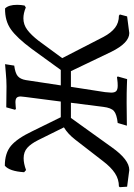

<svg xmlns="http://www.w3.org/2000/svg" viewBox="87 -645 556 796"><g transform="rotate(-90 365.0 -247.0)"><path d="M743 -454Q743 -438 740 -423L732 -418Q708 -428 687 -428Q661 -428 639.5 -412Q618 -396 594 -365L522 -267L610 -96Q627 -64 648 -48Q669 -32 698 -32L703 -28L695 2L626 11Q585 11 548 -64L468 -231H403L381 -89Q379 -69 379 -64Q379 -49 385.5 -43Q392 -37 408 -37Q420 -37 431 -38.5Q442 -40 443 -40L446 -37L435 2Q432 2 407.5 1Q383 0 337 0L242 1L253 -37Q289 -41 302.5 -52.5Q316 -64 320 -97L337 -231H274L152 -61Q101 11 58 11L-11 2L-13 -28L-10 -32Q20 -32 45 -48.5Q70 -65 95 -98L184 -213Q208 -244 235 -260L182 -367Q167 -397 150 -412Q133 -427 107 -427Q85 -427 58 -417L49 -425Q53 -486 76 -505Q128 -505 158.5 -479.5Q189 -454 219 -391L277 -273H342L361 -420Q363 -436 363 -439Q363 -451 357.5 -456Q352 -461 339 -461Q330 -461 322 -460Q314 -459 311 -459L308 -463L318 -499L405 -498Q431 -498 462 -501Q493 -504 497 -504L491 -466Q460 -462 447.5 -451.5Q435 -441 431 -418L409 -273H473L560 -393Q606 -455 641.5 -480Q677 -505 728 -504Q743 -489 743 -454Z"/></g></svg>

Font: Alegreya SC
Style: Italic
Weight: 400
Italic angle: -7°
Designer: Juan Pablo del Peral
Foundry: Huerta Tipografica
Version: Version 2.007; ttfautohint (v1.6)